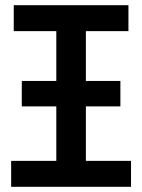

<svg xmlns="http://www.w3.org/2000/svg" viewBox="-20 -720 548 740"><path d="M23 0V-100H197V-310H64V-408H197V-600H33V-700H475V-600H311V-408H444V-310H311V-100H485V0Z"/></svg>

Font: Tektur SemiCondensed Medium
Style: Regular
Weight: 500
Width: 4
Designer: Adam Jagosz
Foundry: Adam Jagosz
Version: Version 1.005;gftools[0.9.30]